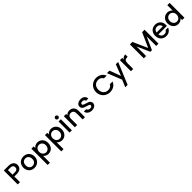

<svg xmlns="http://www.w3.org/2000/svg" viewBox="848 -3642 6777 6777"><g transform="rotate(-45 4236.0 -254.0)"><path d="M561 -488Q561 -435 536 -388Q511 -341 456 -311.5Q401 -282 315 -282H189V0H75V-695H315Q395 -695 450.5 -667.5Q506 -640 533.5 -593Q561 -546 561 -488ZM315 -375Q380 -375 412 -404.5Q444 -434 444 -488Q444 -602 315 -602H189V-375Z M909 9Q831 9 768 -26.5Q705 -62 669 -126.5Q633 -191 633 -276Q633 -360 670 -425Q707 -490 771 -525Q835 -560 914 -560Q993 -560 1057 -525Q1121 -490 1158 -425Q1195 -360 1195 -276Q1195 -192 1157 -127Q1119 -62 1053.5 -26.5Q988 9 909 9ZM909 -90Q953 -90 991.5 -111Q1030 -132 1054 -174Q1078 -216 1078 -276Q1078 -336 1055 -377.5Q1032 -419 994 -440Q956 -461 912 -461Q868 -461 830.5 -440Q793 -419 771 -377.5Q749 -336 749 -276Q749 -187 794.5 -138.5Q840 -90 909 -90Z M1422 -470Q1451 -508 1501 -534Q1551 -560 1614 -560Q1686 -560 1745.5 -524.5Q1805 -489 1839 -425Q1873 -361 1873 -278Q1873 -195 1839 -129.5Q1805 -64 1745.5 -27.5Q1686 9 1614 9Q1551 9 1502 -16.5Q1453 -42 1422 -80V262H1308V-551H1422ZM1757 -278Q1757 -335 1733.5 -376.5Q1710 -418 1671.5 -439.5Q1633 -461 1589 -461Q1546 -461 1507.5 -439Q1469 -417 1445.5 -375Q1422 -333 1422 -276Q1422 -219 1445.5 -176.5Q1469 -134 1507.5 -112Q1546 -90 1589 -90Q1633 -90 1671.5 -112.5Q1710 -135 1733.5 -178Q1757 -221 1757 -278Z M2100 -470Q2129 -508 2179 -534Q2229 -560 2292 -560Q2364 -560 2423.5 -524.5Q2483 -489 2517 -425Q2551 -361 2551 -278Q2551 -195 2517 -129.5Q2483 -64 2423.5 -27.5Q2364 9 2292 9Q2229 9 2180 -16.5Q2131 -42 2100 -80V262H1986V-551H2100ZM2435 -278Q2435 -335 2411.5 -376.5Q2388 -418 2349.5 -439.5Q2311 -461 2267 -461Q2224 -461 2185.5 -439Q2147 -417 2123.5 -375Q2100 -333 2100 -276Q2100 -219 2123.5 -176.5Q2147 -134 2185.5 -112Q2224 -90 2267 -90Q2311 -90 2349.5 -112.5Q2388 -135 2411.5 -178Q2435 -221 2435 -278Z M2722 -624Q2691 -624 2670 -645Q2649 -666 2649 -697Q2649 -728 2670 -749Q2691 -770 2722 -770Q2752 -770 2773 -749Q2794 -728 2794 -697Q2794 -666 2773 -645Q2752 -624 2722 -624ZM2778 -551V0H2664V-551Z M3206 -560Q3271 -560 3322.5 -533Q3374 -506 3403 -453Q3432 -400 3432 -325V0H3319V-308Q3319 -382 3282 -421.5Q3245 -461 3181 -461Q3117 -461 3079.5 -421.5Q3042 -382 3042 -308V0H2928V-551H3042V-488Q3070 -522 3113.5 -541Q3157 -560 3206 -560Z M3777 9Q3712 9 3660.5 -14.5Q3609 -38 3579 -78.5Q3549 -119 3547 -169H3665Q3668 -134 3698.5 -110.5Q3729 -87 3775 -87Q3823 -87 3849.5 -105.5Q3876 -124 3876 -153Q3876 -184 3846.5 -199Q3817 -214 3753 -232Q3691 -249 3652 -265Q3613 -281 3584.5 -314Q3556 -347 3556 -401Q3556 -445 3582 -481.5Q3608 -518 3656.5 -539Q3705 -560 3768 -560Q3862 -560 3919.5 -512.5Q3977 -465 3981 -383H3867Q3864 -420 3837 -442Q3810 -464 3764 -464Q3719 -464 3695 -447Q3671 -430 3671 -402Q3671 -380 3687 -365Q3703 -350 3726 -341.5Q3749 -333 3794 -320Q3854 -304 3892.5 -287.5Q3931 -271 3959 -239Q3987 -207 3988 -154Q3988 -107 3962 -70Q3936 -33 3888.5 -12Q3841 9 3777 9Z M4333 -349Q4333 -451 4380.5 -532Q4428 -613 4509.5 -658.5Q4591 -704 4688 -704Q4799 -704 4885.5 -649.5Q4972 -595 5011 -495H4874Q4847 -550 4799 -577Q4751 -604 4688 -604Q4619 -604 4565 -573Q4511 -542 4480.5 -484Q4450 -426 4450 -349Q4450 -272 4480.5 -214Q4511 -156 4565 -124.5Q4619 -93 4688 -93Q4751 -93 4799 -120Q4847 -147 4874 -202H5011Q4972 -102 4885.5 -48Q4799 6 4688 6Q4590 6 4509 -39.5Q4428 -85 4380.5 -166Q4333 -247 4333 -349Z M5640 -551 5302 259H5184L5296 -9L5079 -551H5206L5361 -131L5522 -551Z M5840 -471Q5865 -513 5906.5 -536.5Q5948 -560 6005 -560V-442H5976Q5909 -442 5874.5 -408Q5840 -374 5840 -290V0H5726V-551H5840Z M7102 -695V0H6988V-476L6776 0H6697L6484 -476V0H6370V-695H6493L6737 -150L6980 -695Z M7757 -289Q7757 -258 7753 -233H7332Q7337 -167 7381 -127Q7425 -87 7489 -87Q7581 -87 7619 -164H7742Q7717 -88 7651.5 -39.5Q7586 9 7489 9Q7410 9 7347.5 -26.5Q7285 -62 7249.5 -126.5Q7214 -191 7214 -276Q7214 -361 7248.5 -425.5Q7283 -490 7345.5 -525Q7408 -560 7489 -560Q7567 -560 7628 -526Q7689 -492 7723 -430.5Q7757 -369 7757 -289ZM7638 -325Q7637 -388 7593 -426Q7549 -464 7484 -464Q7425 -464 7383 -426.5Q7341 -389 7333 -325Z M7831 -278Q7831 -361 7865.5 -425Q7900 -489 7959.5 -524.5Q8019 -560 8092 -560Q8146 -560 8198.5 -536.5Q8251 -513 8282 -474V-740H8397V0H8282V-83Q8254 -43 8204.5 -17Q8155 9 8091 9Q8019 9 7959.5 -27.5Q7900 -64 7865.5 -129.5Q7831 -195 7831 -278ZM8282 -276Q8282 -333 8258.5 -375Q8235 -417 8197 -439Q8159 -461 8115 -461Q8071 -461 8033 -439.5Q7995 -418 7971.5 -376.5Q7948 -335 7948 -278Q7948 -221 7971.5 -178Q7995 -135 8033.5 -112.5Q8072 -90 8115 -90Q8159 -90 8197 -112Q8235 -134 8258.5 -176.5Q8282 -219 8282 -276Z"/></g></svg>

Font: Poppins Cyr Med
Style: Regular
Weight: 500
Designer: Ninad Kale (Devanagari), Jonny Pinhorn (Latin)
Foundry: Indian Type Foundry
Version: 4.004